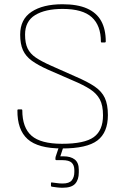

<svg xmlns="http://www.w3.org/2000/svg" viewBox="-20 -687 594 904"><path d="M272 12Q159 12 110 -32Q61 -76 62 -168Q62 -172 66 -172H81Q85 -172 85 -168Q85 -86 128.5 -48Q172 -10 272 -10Q378 -10 421.5 -41.5Q465 -73 465 -144Q465 -191 450 -219Q435 -247 404 -267Q373 -287 323 -308L206 -359Q159 -380 130 -401Q101 -422 88 -451Q75 -480 75 -524Q75 -596 128.5 -631.5Q182 -667 274 -667Q345 -667 390 -647Q435 -627 456.5 -588Q478 -549 478 -491Q477 -487 474 -487H458Q457 -487 456 -488Q455 -489 455 -491Q455 -567 412 -606Q369 -645 275 -645Q193 -645 145.5 -616Q98 -587 98 -524Q98 -484 110 -459Q122 -434 148.5 -416Q175 -398 220 -378L337 -326Q393 -302 426 -279.5Q459 -257 473.5 -226Q488 -195 488 -145Q488 -63 438.5 -25.5Q389 12 272 12ZM275 197Q263 197 249.5 195.5Q236 194 224 192Q220 191 220 188V175Q220 171 224 172Q234 173 247 175Q260 177 275 177Q306 177 318 162Q330 147 330 123V114Q330 91 317.5 79Q305 67 273 67H245Q241 67 241 63Q241 61 241 57Q241 53 242 51L260 -3Q261 -6 263 -6H279Q283 -6 281 -3L264 49H279Q313 49 332 64Q351 79 351 112V125Q351 159 334 178Q317 197 275 197Z"/></svg>

Font: Sofia Sans Thin
Style: Regular
Weight: 250
Designer: Botio Nikoltchev, Ani Petrova
Foundry: lettersoup
Version: Version 4.101